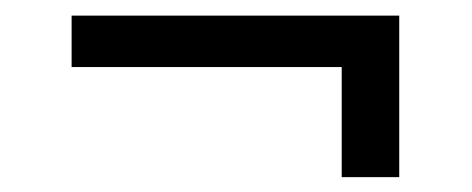

<svg xmlns="http://www.w3.org/2000/svg" viewBox="-20 -390 620 252"><path d="M504 -157.5H428.5V-302H74V-369.5H504Z"/></svg>

Font: Lato
Style: Regular
Weight: 400
Designer: Lukasz Dziedzic with Adam Twardoch and Botio Nikoltchev
Foundry: tyPoland Lukasz Dziedzic
Version: Version 2.015; 2015-08-06; http://www.latofonts.com/